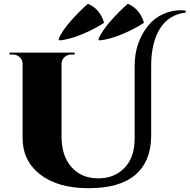

<svg xmlns="http://www.w3.org/2000/svg" viewBox="-20 -977 998 1011"><path d="M295 -764 288 -771Q307 -815 353.5 -867.5Q400 -920 443 -957Q507 -930 528 -857Q478 -824 413 -797Q348 -770 295 -764ZM505 -764 498 -771Q517 -815 563.5 -867.5Q610 -920 653 -957Q717 -930 738 -857Q688 -824 623 -797Q558 -770 505 -764ZM930 -923Q944 -923 958 -921V-911Q868 -900 822 -826Q776 -752 776 -630V-257Q774 -125 691.5 -55.5Q609 14 447 14Q285 14 192 -58Q99 -130 99 -250Q99 -253 99 -256V-641Q99 -662 83.5 -676Q68 -690 46 -690H30V-700H373V-690H357Q334 -690 319.5 -676Q305 -662 304 -643V-260Q304 -156 356.5 -97Q409 -38 496 -38Q497 -38 497.5 -38Q498 -38 499 -38Q582 -38 635.5 -93Q689 -148 689 -247V-630Q689 -754 761 -843Q795 -884 840.5 -903.5Q886 -923 930 -923Z"/></svg>

Font: Cinzel Decorative Black
Style: Regular
Weight: 900
Designer: Natanael Gama
Version: Version 1.002;PS 001.002;hotconv 1.0.56;makeotf.lib2.0.21325